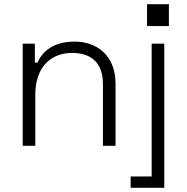

<svg xmlns="http://www.w3.org/2000/svg" viewBox="-20 -694 890 914"><path d="M88 0H148V-243C148 -376 223 -442 323 -442C412 -442 470 -398 470 -292V0H530V-296C530 -430 441 -496 336 -496C232 -496 182 -448 158 -396H146V-486H88ZM602 200H762V-486H702V146H602ZM680 -570H784V-674H680Z"/></svg>

Font: Meta Space Light
Style: Regular
Weight: 300
Designer: Meta Pool / Florian Karsten
Foundry: Meta Pool / Florian Karsten
Version: Version 2.000;Glyphs 3.1.1 (3137)